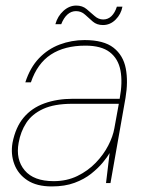

<svg xmlns="http://www.w3.org/2000/svg" viewBox="-20 -658 532 690"><path d="M166 12Q112 12 78.5 -10Q45 -32 31.5 -68Q18 -104 25 -145Q36 -201 65 -235.5Q94 -270 139.5 -286.5Q185 -303 242 -303H410Q421 -362 413 -404.5Q405 -447 374.5 -470.5Q344 -494 287 -494Q212 -494 163 -462Q114 -430 91 -362H71Q88 -415 120 -448.5Q152 -482 194.5 -498Q237 -514 284 -514Q353 -514 388 -486.5Q423 -459 432 -412Q441 -365 431 -306L377 0H361L374 -108Q366 -94 349.5 -74Q333 -54 308 -34Q283 -14 248 -1Q213 12 166 12ZM173 -7Q220 -7 258 -25.5Q296 -44 324 -73Q352 -102 369 -135Q386 -168 391 -197L407 -285H240Q175 -285 135 -266.5Q95 -248 74.5 -216.5Q54 -185 47 -145Q36 -85 68.5 -46Q101 -7 173 -7ZM179 -571Q187 -600 208 -619Q229 -638 254 -638Q276 -638 291 -625.5Q306 -613 320 -600.5Q334 -588 351 -588Q368 -588 380.5 -600Q393 -612 400 -634H420Q415 -607 395.5 -587.5Q376 -568 350 -568Q328 -568 313.5 -580.5Q299 -593 285.5 -605.5Q272 -618 253 -618Q236 -618 222.5 -606Q209 -594 200 -571Z"/></svg>

Font: DM Sans 16pt Thin
Style: Italic
Weight: 250
Italic angle: -10°
Version: Version 4.004;gftools[0.9.30]